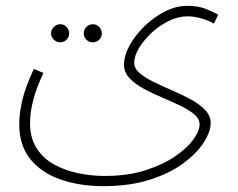

<svg xmlns="http://www.w3.org/2000/svg" viewBox="-20 -408 816 658"><path d="M46 18Q46 -19 56 -63Q66 -107 96 -172L129 -158Q83 -63 83 14Q83 65 105.5 100Q128 135 165 155.5Q202 176 247.5 185.5Q293 195 339 195Q418 195 478.5 175.5Q539 156 580.5 127.5Q622 99 643 69.5Q664 40 664 19Q664 -1 645.5 -16.5Q627 -32 597.5 -46Q568 -60 535 -74Q502 -88 472.5 -104Q443 -120 424 -140Q405 -160 405 -186Q405 -218 424.5 -253Q444 -288 476 -319Q508 -350 546 -369Q584 -388 622 -388Q660 -388 686.5 -377Q713 -366 728 -358L713 -327Q697 -337 671.5 -344.5Q646 -352 622 -352Q591 -352 559 -336.5Q527 -321 500.5 -296.5Q474 -272 457 -244.5Q440 -217 440 -192Q440 -173 459 -157Q478 -141 508 -126.5Q538 -112 571.5 -97.5Q605 -83 634.5 -67Q664 -51 683 -31Q702 -11 702 14Q702 43 678.5 80Q655 117 608.5 151.5Q562 186 493 208Q424 230 334 230Q254 230 188.5 207.5Q123 185 84.5 138Q46 91 46 18ZM298 -263Q285 -263 276 -272Q267 -281 267 -293Q267 -306 276 -315.5Q285 -325 298 -325Q311 -325 320 -315.5Q329 -306 329 -293Q329 -281 320 -272Q311 -263 298 -263ZM187 -263Q174 -263 164.5 -272Q155 -281 155 -293Q155 -306 164.5 -315.5Q174 -325 187 -325Q199 -325 208 -315.5Q217 -306 217 -293Q217 -281 208 -272Q199 -263 187 -263Z"/></svg>

Font: Noto Sans Arabic UI XLt
Style: Regular
Weight: 200
Designer: Monotype Design Team, Nadine Chahine and Nizar Qandah
Foundry: Monotype Imaging Inc.
Version: Version 2.010; ttfautohint (v1.8.4.7-5d5b)